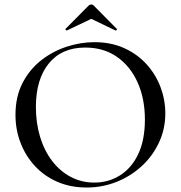

<svg xmlns="http://www.w3.org/2000/svg" viewBox="-20 -824 806 856"><path d="M366 12Q294 12 235.5 -13.5Q177 -39 135.5 -84Q94 -129 71.5 -187.5Q49 -246 49 -312Q49 -393 80.5 -454Q112 -515 164 -555.5Q216 -596 278 -616Q340 -636 401 -636Q475 -636 533.5 -609.5Q592 -583 633 -538Q674 -493 695.5 -436Q717 -379 717 -319Q717 -249 689 -189Q661 -129 612.5 -84Q564 -39 500.5 -13.5Q437 12 366 12ZM401 -10Q464 -10 515.5 -42.5Q567 -75 596.5 -137.5Q626 -200 626 -291Q626 -384 593.5 -456.5Q561 -529 501.5 -570.5Q442 -612 360 -612Q255 -612 197.5 -541Q140 -470 140 -347Q140 -276 158.5 -214.5Q177 -153 212 -107Q247 -61 295 -35.5Q343 -10 401 -10ZM272 -695 375 -799Q380 -804 387 -804Q394 -804 398 -799L500 -696Q503 -694 500 -690.5Q497 -687 495 -688L387 -740L278 -688Q277 -687 273.5 -690.5Q270 -694 272 -695Z"/></svg>

Font: Cormorant Light Medium
Style: Regular
Weight: 500
Version: Version 4.000